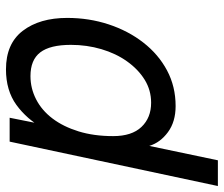

<svg xmlns="http://www.w3.org/2000/svg" viewBox="-80 -510 732 627"><g transform="rotate(-90 285.5 -196.0)"><path d="M-8 150 137 -530H215L191 -410L179 -418Q210 -474 257 -508Q304 -542 373 -542Q457 -542 499 -487Q541 -432 541 -342Q541 -271 520 -207Q499 -143 460.5 -93.5Q422 -44 369.5 -16Q317 12 253 12Q202 12 168 -13Q134 -38 123 -74L76 150ZM264 -68Q305 -68 339 -89Q373 -110 399 -146.5Q425 -183 439 -230.5Q453 -278 453 -330Q453 -398 428.5 -430Q404 -462 351 -462Q311 -462 275 -443.5Q239 -425 212.5 -390Q186 -355 170.5 -305Q155 -255 155 -192Q155 -131 185 -99.5Q215 -68 264 -68Z"/></g></svg>

Font: Geist
Style: Italic
Weight: 400
Italic angle: -12°
Designer: Basement.studio, Andrés Briganti, Mateo Zaragoza
Foundry: Basement.studio, Vercel, Andrés Briganti, Guido Ferreyra, Mateo Zaragoza
Version: Version 1.500